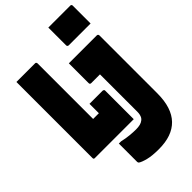

<svg xmlns="http://www.w3.org/2000/svg" viewBox="-311 -891 1230 1230"><g transform="rotate(-45 304.0 -276.0)"><path d="M18 0Q15 0 13 -0.5Q11 -1 9.5 -2.5Q8 -4 7.5 -6Q7 -8 7 -11Q7 -61 7 -110.5Q7 -160 7 -210Q7 -260 7 -309.5Q7 -359 7 -409Q7 -459 7 -508.5Q7 -558 7 -607Q7 -630 7 -653.5Q7 -677 7 -700Q40 -700 66 -700Q92 -700 117.5 -700Q143 -700 176 -700Q180 -700 182 -698.5Q184 -697 185.5 -694.5Q187 -692 187 -689Q187 -646 187 -604Q187 -562 187 -520.5Q187 -479 187 -437Q187 -395 187 -353.5Q187 -312 187 -270Q187 -228 187 -185H248Q281 -185 303.5 -170.5Q326 -156 340 -130.5Q354 -105 361 -71.5Q368 -38 370 0ZM239 -270Q258 -270 279.5 -270Q301 -270 321.5 -270Q342 -270 359 -270Q362 -270 364 -268.5Q366 -267 368 -265Q370 -263 370 -260Q370 -226 370 -193.5Q370 -161 370 -130Q370 -99 370 -66.5Q370 -34 370 0Q314 -2 286 -25Q258 -48 248.5 -87.5Q239 -127 239 -178Q239 -187 239 -201.5Q239 -216 239 -234Q239 -252 239 -270ZM583 -547Q586 -547 588.5 -545.5Q591 -544 592.5 -541.5Q594 -539 594 -536Q594 -483 594 -430.5Q594 -378 594 -325.5Q594 -273 594 -220.5Q594 -168 594 -115.5Q594 -63 594 -11Q594 56 578 105Q562 154 531 186Q500 218 454.5 234Q409 250 348 250Q288 250 250.5 240.5Q213 231 197 220Q195 218 193.5 215.5Q192 213 192 209Q192 164 192 126.5Q192 89 192 43H212Q247 51 278.5 54Q310 57 334 57Q355 57 371 53Q387 49 398 40Q406 34 410.5 26Q415 18 417.5 7Q420 -4 420 -18Q420 -64 420 -107.5Q420 -151 420 -192.5Q420 -234 420 -274.5Q420 -315 420 -356H408Q403 -356 394.5 -356Q386 -356 375.5 -356Q365 -356 356 -356Q347 -356 340 -356Q335 -356 332 -359Q329 -362 329 -367Q329 -412 329 -457Q329 -502 329 -547Q338 -547 359.5 -547Q381 -547 414 -547Q447 -547 490 -547Q533 -547 583 -547ZM398 -802Q419 -802 444.5 -802Q470 -802 497.5 -802Q525 -802 550.5 -802Q576 -802 597 -802Q602 -802 605 -799Q608 -796 608 -791V-629Q587 -629 561.5 -629Q536 -629 508.5 -629Q481 -629 455.5 -629Q430 -629 409 -629Q406 -629 403.5 -630.5Q401 -632 399.5 -634.5Q398 -637 398 -640Z"/></g></svg>

Font: Recursive Monospace Black
Style: Regular
Weight: 900
Version: Version 1.047